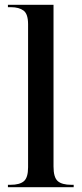

<svg xmlns="http://www.w3.org/2000/svg" viewBox="-20 -780 340 800"><path d="M13 0V-10H24Q62 -10 79.5 -25Q97 -40 97 -83V-679Q97 -722 78 -736Q59 -750 26 -750H13V-760H203V-86Q203 -41 220.5 -25.5Q238 -10 277 -10H287V0Z"/></svg>

Font: Noto Serif Display SemiCondensed Medium
Style: Regular
Weight: 500
Width: 4
Designer: Monotype Design Team
Foundry: Monotype Imaging Inc.
Version: Version 2.009